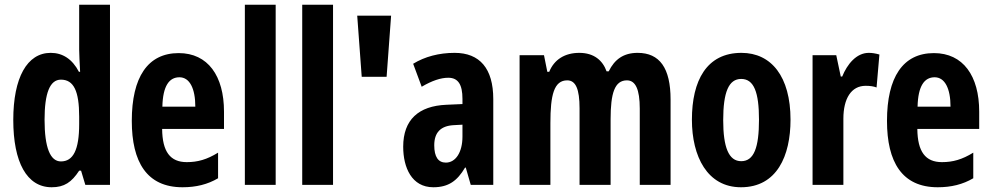

<svg xmlns="http://www.w3.org/2000/svg" viewBox="-20 -780 4183 810"><path d="M198 10C251 10 282 -11 314 -60H322L340 0H444V-760H314V-570C314 -549 316 -519 318 -477H313C285 -531 244 -557 194 -557C94 -557 36 -452 36 -274C36 -96 93 10 198 10ZM237 -99C192 -99 168 -157 168 -275C168 -386 190 -444 237 -444C291 -444 314 -396 314 -288V-257C314 -148 289 -99 237 -99Z M734 -556C603 -556 536 -454 536 -270C536 -97 599 10 750 10C807 10 856 -2 900 -28V-136C853 -107 814 -96 768 -96C698 -96 665 -140 664 -236H925V-309C925 -460 857 -556 734 -556ZM737 -454C780 -454 804 -407 804 -330H665C667 -418 694 -454 737 -454Z M1143 0V-760H1013V0Z M1385 0V-760H1255V0Z M1630 -714H1487L1506 -456H1611Z M1898 -557C1832 -557 1772 -541 1723 -511L1759 -414C1803 -440 1840 -452 1871 -452C1913 -452 1931 -423 1931 -363V-341L1863 -338C1746 -333 1681 -275 1681 -161C1681 -73 1717 10 1808 10C1872 10 1909 -17 1942 -73H1945L1966 0H2061V-362C2061 -491 2004 -557 1898 -557ZM1894 -252 1931 -254V-204C1931 -137 1902 -94 1861 -94C1829 -94 1812 -118 1812 -167C1812 -221 1839 -249 1894 -252Z M2670 -557C2611 -557 2573 -530 2548 -479H2539C2523 -524 2487 -557 2424 -557C2363 -557 2318 -529 2297 -477H2289L2275 -547H2172V0H2302V-261C2302 -379 2317 -441 2373 -441C2409 -441 2425 -404 2425 -323V0H2556V-277C2556 -387 2573 -441 2625 -441C2661 -441 2679 -403 2679 -322V0H2809V-360C2809 -493 2763 -557 2670 -557Z M3315 -275C3315 -457 3234 -557 3108 -557C2961 -557 2899 -440 2899 -275C2899 -120 2964 10 3106 10C3258 10 3315 -123 3315 -275ZM3031 -273C3031 -391 3054 -447 3107 -447C3161 -447 3182 -390 3182 -275C3182 -158 3161 -100 3107 -100C3054 -100 3031 -159 3031 -273Z M3645 -557C3593 -557 3554 -509 3533 -457H3527L3508 -547H3408V0H3538V-279C3538 -364 3571 -418 3632 -418C3650 -418 3665 -416 3678 -411L3690 -550C3672 -555 3659 -557 3645 -557Z M3920 -556C3789 -556 3722 -454 3722 -270C3722 -97 3785 10 3936 10C3993 10 4042 -2 4086 -28V-136C4039 -107 4000 -96 3954 -96C3884 -96 3851 -140 3850 -236H4111V-309C4111 -460 4043 -556 3920 -556ZM3923 -454C3966 -454 3990 -407 3990 -330H3851C3853 -418 3880 -454 3923 -454Z"/></svg>

Font: Noto Sans Armenian ExtraCondensed
Style: Regular
Weight: 400
Width: 2
Designer: Monotype Design Team
Foundry: Monotype Imaging Inc.
Version: Version 2.008